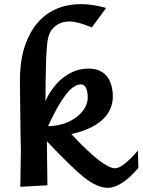

<svg xmlns="http://www.w3.org/2000/svg" viewBox="-20 -899 694 931"><path d="M78.6 6.8 81.1 -162.1 81.5 -161.1Q79.1 -245.6 78.6 -328.9Q78.1 -412.1 76.7 -495.6Q75.2 -586.4 94.5 -655.8Q113.8 -725.1 152.3 -776.4Q231.4 -878.9 375 -878.9Q400.4 -878.9 430.2 -874.5Q460 -870.1 494.6 -860.4L425.3 -766.1Q355 -794.9 318.8 -794.9Q289.1 -794.9 267.8 -784.7Q246.6 -774.4 231.9 -755.4L231.4 -755.9Q223.1 -744.6 217.5 -729Q211.9 -713.4 210 -695.8Q208.5 -684.6 206.8 -666.3Q205.1 -647.9 203.9 -615.5Q202.6 -583 201.7 -533.2Q200.7 -483.4 200.2 -408.7Q211.9 -435.5 227.5 -458.3Q243.2 -481 262.2 -501.5Q295.9 -533.7 331.8 -550Q367.7 -566.4 407.7 -566.4Q503.4 -566.4 522.9 -473.1Q531.7 -431.2 523.2 -395.5Q514.6 -359.9 489.5 -331.3Q464.4 -302.7 423.1 -282Q381.8 -261.2 325.7 -249Q405.3 -164.1 457.5 -123.5Q509.8 -83 538.1 -83Q574.2 -83 648.9 -168.9L650.9 -84.5Q608.9 -35.6 571.5 -12Q534.2 11.7 502.9 11.7Q451.7 11.7 388.7 -38.1Q361.8 -59.1 316.7 -102.5Q271.5 -146 207.5 -213.9Q208 -160.6 208.5 -105.7Q209 -50.8 210 -0.5ZM371.6 -489.7Q336.4 -489.7 297.4 -438Q258.3 -386.2 212.9 -287.1Q301.8 -289.1 359.9 -338.4Q418 -389.2 402.3 -456.1Q396 -489.7 371.6 -489.7Z"/></svg>

Font: IranNastaliq
Style: Regular
Weight: 400
Designer: Hossein Zahedi
Version: Version 1.5